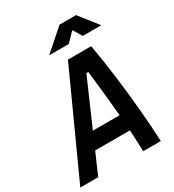

<svg xmlns="http://www.w3.org/2000/svg" viewBox="-239 -1019 1035 1139"><g transform="rotate(-30 279.0 -449.0)"><path d="M-28.3 0 287.6 -693.8H446.8Q465.8 -587.4 481.4 -466.8Q497.1 -346.2 507.8 -225.8Q518.6 -105.5 523.4 0H402.8Q401.9 -33.7 400.1 -70.8Q398.4 -107.9 396 -146.5H158.2L94.2 0ZM205.1 -254.9H387.7Q380.9 -337.4 372.3 -418.7Q363.8 -500 355.5 -569.8H342.3ZM204.1 -771.5 348.1 -898.4H461.4L561 -771.5H434.1L397.5 -832.5L337.9 -771.5Z"/></g></svg>

Font: Cascadia Code PL SemiBold
Style: Italic
Weight: 600
Italic angle: -10°
Monospace: yes
Designer: Aaron Bell
Foundry: Saja Typeworks
Version: Version 2404.023; ttfautohint (v1.8.4)